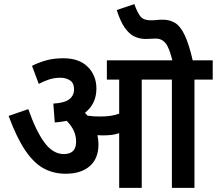

<svg xmlns="http://www.w3.org/2000/svg" viewBox="-20 -916 1057 936"><path d="M460 -212Q460 -143 417.5 -106Q375 -69 300 -69Q241 -69 193 -95Q145 -121 103 -183Q61 -245 22 -351L118 -384Q155 -278 196.5 -221.5Q238 -165 291 -165Q351 -165 351 -225Q351 -255 339 -280Q327 -305 305 -327Q278 -321 247 -319L240 -411Q294 -414 317.5 -432Q341 -450 341 -481Q341 -511 321.5 -524Q302 -537 274 -537Q246 -537 220.5 -529Q195 -521 169 -507L136 -595Q165 -610 202.5 -621Q240 -632 288 -632Q366 -632 408 -590Q450 -548 450 -484Q450 -410 394 -366Q400 -360 407 -352Q435 -348 467 -348Q494 -348 516.5 -351Q539 -354 561 -362V-528H501V-622H1017V-528H928V0H818V-528H671V0H561V-267Q542 -260 522 -258Q502 -256 480 -256Q468 -256 455 -257Q460 -235 460 -212ZM822 -615Q806 -682 787.5 -705Q769 -728 739 -728Q727 -728 715 -727Q703 -726 691 -726Q661 -726 635.5 -738Q610 -750 588.5 -780.5Q567 -811 549 -867L635 -896Q650 -853 665.5 -835Q681 -817 714 -817Q730 -817 744 -818.5Q758 -820 775 -820Q808 -820 834 -804Q860 -788 881 -743.5Q902 -699 921 -615Z"/></svg>

Font: Noto Sans Devanagari SemiCondensed SemiBold
Style: Regular
Weight: 600
Width: 4
Designer: Jelle Bosma - Monotype Design Team
Foundry: Monotype Imaging Inc.
Version: Version 2.004; ttfautohint (v1.8.4.7-5d5b)